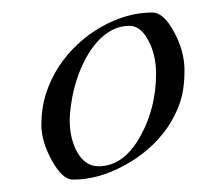

<svg xmlns="http://www.w3.org/2000/svg" viewBox="-20 -574 331 312"><path d="M227.5 -553.7Q245.6 -553.7 262.2 -523.2Q279.8 -491.6 279.8 -459.8Q279.8 -428 272.1 -406.2Q264.4 -384.4 251.3 -365.6Q238.2 -346.9 220.4 -331.5Q202.5 -316.1 182.2 -305.3Q140.1 -282.1 98.3 -282.1Q81.6 -282.1 64.4 -312.9Q47.2 -344.2 47.2 -371.2Q47.2 -398.1 54.7 -421.7Q62.3 -445.3 75.3 -465.4Q88.4 -485.4 105.9 -501.8Q123.5 -518.3 143.5 -529.7Q185.6 -553.7 227.5 -553.7ZM103.8 -329.9Q117 -303.8 140.1 -303.8Q181.9 -303.8 209.3 -354.8Q233.6 -400.2 233.6 -454.1Q233.6 -490.1 216.7 -515.6Q205.6 -532 190.2 -532Q174.9 -532 161.8 -525Q148.7 -518 138.1 -506.1Q127.5 -494.2 119 -478.4Q110.6 -462.6 104.9 -445.2Q99.2 -427.7 96.3 -409.4Q93.3 -391.1 93.3 -378.2Q93.3 -365.3 95.8 -353.2Q98.3 -341 103.8 -329.9Z"/></svg>

Font: Cardo-Italic
Style: Italic
Weight: 400
Italic angle: -12°
Designer: David J. Perry
Foundry: David J. Perry
Version: Version 0.991